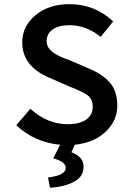

<svg xmlns="http://www.w3.org/2000/svg" viewBox="-20 -686 640 923"><path d="M488.8 -53.7Q433.6 0 339.8 9.8L323.2 45.9Q381.8 67.4 381.8 115.2Q381.8 163.1 336.4 187.5Q291 211.9 220.2 216.8L210.9 167Q295.9 157.2 295.9 121.1Q295.9 91.3 235.8 75.2L269 9.8Q146 -1.5 58.1 -84L126 -163.1Q208 -88.9 304.2 -88.9Q363.3 -88.9 394.5 -111.3Q425.8 -133.8 425.8 -171.9Q425.8 -210 400.9 -228Q376 -246.1 315.9 -269L227.1 -308.1Q86.9 -363.3 86.9 -481.9Q86.9 -560.5 150.9 -613.3Q214.8 -666 314 -666Q436 -666 523.9 -583L463.9 -508.8Q394 -564.9 314 -564.9Q262.7 -564.9 233.4 -544.4Q204.1 -523.9 204.1 -487.8Q204.1 -464.8 220.2 -447.3Q245.6 -419.4 315.9 -396L401.9 -358.9Q469.7 -332 506.8 -290.5Q543.9 -249 543.9 -177.7Q543.9 -106.4 488.8 -53.7Z"/></svg>

Font: SourceCodePro-Semibold
Style: Regular
Weight: 600
Monospace: yes
Designer: Paul D. Hunt
Foundry: Adobe Systems Incorporated
Version: Version 1.009;PS 1.000;hotconv 1.0.70;makeotf.lib2.5.5900